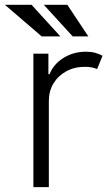

<svg xmlns="http://www.w3.org/2000/svg" viewBox="-53 -765 449 785"><path d="M83.5 0V-545.5H144.9V-461.6H149.5Q165.8 -502.8 206.5 -528.2Q247.2 -553.6 298.7 -553.6Q319.6 -553.6 336.3 -549Q353 -544.4 366.1 -536.9L344.1 -482.6Q323.9 -491.8 294 -491.8Q251.4 -491.8 218.2 -473.7Q185 -455.6 165.8 -424.2Q146.7 -392.8 146.7 -352.3V0ZM193.9 -616.1H117.5L-33 -745.4H76ZM308.2 -616.1H244.3L126.1 -745.4H222.3Z"/></svg>

Font: Inter UI Light
Style: Regular
Weight: 300
Designer: Rasmus Andersson
Foundry: rsms
Version: 3.2;8d6f07862